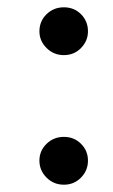

<svg xmlns="http://www.w3.org/2000/svg" viewBox="-20 -503 309 526"><path d="M88 -63Q88 -36 107.5 -16.5Q127 3 155 3Q183 3 202 -16.5Q221 -36 221 -63Q221 -90 202 -109Q183 -128 155 -128Q127 -128 107.5 -109Q88 -90 88 -63ZM88 -417Q88 -391 107.5 -371.5Q127 -352 155 -352Q183 -352 202 -371.5Q221 -391 221 -417Q221 -445 202 -464Q183 -483 155 -483Q127 -483 107.5 -464Q88 -445 88 -417Z"/></svg>

Font: SpinnyJost
Style: Regular
Weight: 500
Version: Version 3.710